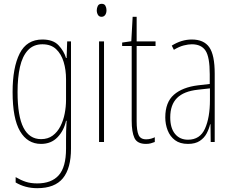

<svg xmlns="http://www.w3.org/2000/svg" viewBox="-20 -744 1214 1006"><path d="M202 -537Q258 -537 286.5 -507Q315 -477 326 -440H329L332 -527H352V35Q352 138 309.5 190Q267 242 175 242Q112 242 62 212V184Q89 200 115 208.5Q141 217 175 217Q250 217 288 174Q326 131 326 35V-12Q326 -35 326.5 -57.5Q327 -80 329 -111H326Q315 -60 281.5 -25Q248 10 195 10Q124 10 85 -56.5Q46 -123 46 -262Q46 -390 83 -463.5Q120 -537 202 -537ZM202 -512Q155 -512 126 -480.5Q97 -449 84.5 -393Q72 -337 72 -262Q72 -135 103 -75Q134 -15 195 -15Q231 -15 256 -33.5Q281 -52 296.5 -82.5Q312 -113 319 -149Q326 -185 326 -221V-329Q326 -378 313.5 -419.5Q301 -461 274 -486.5Q247 -512 202 -512Z M513 -724Q527 -724 532.5 -713.5Q538 -703 538 -691Q538 -675 531 -665.5Q524 -656 512 -656Q499 -656 493 -666.5Q487 -677 487 -690Q487 -702 492.5 -713Q498 -724 513 -724ZM525 -527V0H499V-527Z M746 -14Q759 -14 771.5 -17.5Q784 -21 791 -25V0Q781 4 770 7Q759 10 745 10Q699 10 684.5 -21Q670 -52 670 -112V-503H620V-521L668 -528L675 -656H696V-527H795V-503H696V-108Q696 -60 706 -37Q716 -14 746 -14Z M985 -537Q1048 -537 1076.5 -496.5Q1105 -456 1105 -358V0H1084L1083 -93H1081Q1075 -68 1062.5 -44.5Q1050 -21 1026.5 -5.5Q1003 10 965 10Q923 10 897 -9.5Q871 -29 858.5 -61Q846 -93 846 -129Q846 -208 891 -247.5Q936 -287 1018 -297L1079 -304V-355Q1079 -445 1057 -478.5Q1035 -512 985 -512Q967 -512 943 -506Q919 -500 891 -483L880 -505Q931 -537 985 -537ZM1017 -274Q943 -266 907.5 -230.5Q872 -195 872 -129Q872 -73 897 -42.5Q922 -12 965 -12Q1028 -12 1054 -70Q1080 -128 1080 -220V-281Z"/></svg>

Font: Noto Sans ExtraCondensed Thin
Style: Regular
Weight: 100
Width: 2
Designer: Monotype Design Team
Foundry: Monotype Imaging Inc.
Version: Version 2.013; ttfautohint (v1.8.4.7-5d5b)